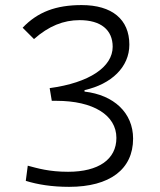

<svg xmlns="http://www.w3.org/2000/svg" viewBox="-20 -723 626 753"><path d="M251 9.8C410.6 9.8 502 -59.1 502 -179.2C502 -280.8 426.3 -350.6 311.5 -363.8V-369.6C417 -393.1 487.3 -460 487.3 -547.9C487.3 -647 419.4 -703.1 300.3 -703.1C199.7 -703.1 127.9 -676.3 68.8 -614.3L113.3 -569.8C171.4 -621.1 229 -644 292.5 -644C375 -644 421.9 -606 421.9 -539.6C421.9 -460.9 331.1 -398.4 174.8 -377.4L183.1 -327.6H201.2C345.7 -327.6 436.5 -271.5 436.5 -182.1C436.5 -98.1 366.7 -49.3 247.1 -49.3C172.4 -49.3 127.4 -63 88.9 -73.2L81.1 -13.7C127 0.5 182.6 9.8 251 9.8Z"/></svg>

Font: Cascadia Mono NF Light
Style: Regular
Weight: 300
Monospace: yes
Designer: Aaron Bell
Foundry: Saja Typeworks
Version: Version 2404.023